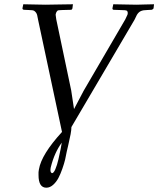

<svg xmlns="http://www.w3.org/2000/svg" viewBox="-20 -666 740 898"><path d="M269 1Q234.4 48.3 217.8 115.2Q217.8 118.2 216.8 120.1Q213.9 137.2 220.2 142.1Q222.2 144 223.1 144Q231 144 239 125.2Q247.1 106.4 253.4 78.6Q259.8 50.8 263.4 32.2Q267.1 13.7 269 1ZM270 -48.8 158.2 -573.2 153.8 -595.2Q150.9 -607.4 140.1 -615.2Q133.8 -619.1 115.2 -619.1L94.2 -620.1Q89.8 -620.1 88.9 -621.1Q85 -622.6 85 -627L88.9 -646H90.8Q91.8 -646 139.6 -645Q187.5 -644 192.9 -644Q194.3 -644 253.2 -645Q312 -646 318.8 -646H321.8L320.8 -644L318.8 -627Q317.9 -626 317.9 -625Q316.4 -620.1 311 -620.1L272 -619.1Q250.5 -619.1 248 -615.2Q242.7 -609.9 241.2 -602.1Q241.2 -601.1 240.7 -599.6Q240.2 -598.1 240.2 -597.2Q242.7 -576.7 243.2 -575.2L313 -243.2L326.2 -155.8L371.1 -241.2L565.9 -575.2Q575.7 -594.7 576.2 -597.2Q577.1 -598.1 577.1 -601.1Q578.6 -609.4 574.2 -615.2Q570.3 -619.1 541 -619.1L512.2 -620.1H511.2Q505.9 -621.1 505.9 -627L509.8 -646H512.2Q513.2 -646 563 -645Q612.8 -644 619.1 -644L656.2 -645Q693.4 -646 698.2 -646H700.2V-644L698.2 -627Q697.8 -625 691.9 -621.1Q690.9 -620.1 686 -620.1L668 -619.1Q650.4 -619.1 639.2 -614.3Q627.9 -609.4 620.1 -596.2Q619.6 -594.7 608.9 -573.2L314 -71.8Q314 -58.6 310.3 -38.6Q306.6 -18.6 299.3 12.5Q292 43.5 292 43.9Q289.1 61 284.7 79.8Q280.3 98.6 271.7 123Q263.2 147.5 253.2 166.5Q243.2 185.5 228.3 198.7Q213.4 211.9 196.8 211.9Q160.2 211.9 160.2 152.8V139.2Q160.6 136.7 161.1 132.3Q161.6 127.9 162.1 126Q173.8 56.2 270 -48.8Z"/></svg>

Font: Common Serif News
Style: Italic
Weight: 450
Italic angle: -12°
Designer: Philipp H. Poll, Khaled Hosny
Foundry: Stefan Peev, Context Ltd.
Version: Version 1.026